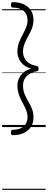

<svg xmlns="http://www.w3.org/2000/svg" viewBox="-20 -1176 443 1777"><path d="M97 75Q90 75 85.5 69.5Q81 64 81 50Q81 36 85.5 30.5Q90 25 97 25Q142 25 172.5 10.5Q203 -4 219 -30.5Q235 -57 235 -93Q235 -121 225.5 -147.5Q216 -174 202 -200.5Q188 -227 174 -254.5Q160 -282 150.5 -313.5Q141 -345 141 -382Q141 -418 155.5 -450Q170 -482 199 -506.5Q228 -531 269 -541Q228 -551 199 -575Q170 -599 155.5 -631.5Q141 -664 141 -699Q141 -729 147.5 -755Q154 -781 165 -805Q176 -829 188 -852Q200 -875 211 -897.5Q222 -920 228.5 -942.5Q235 -965 235 -989Q235 -1043 199.5 -1074.5Q164 -1106 97 -1106Q90 -1106 85.5 -1111.5Q81 -1117 81 -1131Q81 -1145 85.5 -1150.5Q90 -1156 97 -1156Q156 -1156 199 -1136.5Q242 -1117 266 -1080Q290 -1043 290 -990Q290 -961 283 -936Q276 -911 265 -888Q254 -865 241.5 -843Q229 -821 218.5 -798.5Q208 -776 200.5 -751.5Q193 -727 193 -699Q193 -664 207.5 -636.5Q222 -609 250 -591Q278 -573 319 -566Q328 -564 332.5 -559.5Q337 -555 337 -541Q337 -527 332.5 -522Q328 -517 319 -516Q278 -509 250 -490.5Q222 -472 207.5 -445Q193 -418 193 -382Q193 -347 203 -317.5Q213 -288 227.5 -262Q242 -236 256.5 -210Q271 -184 280.5 -155Q290 -126 290 -91Q290 -38 266 -1Q242 36 199 55.5Q156 75 97 75ZM0 571H403V581H0ZM0 -20H403V0H0ZM0 -505H403V-500H0ZM0 -1091H403V-1081H0Z"/></svg>

Font: Playwrite PT Guides
Style: Regular
Weight: 400
Designer: Veronika Burian, José Scaglione
Foundry: TypeTogether
Version: Version 1.003